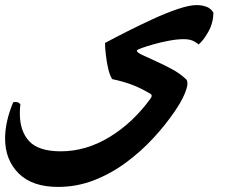

<svg xmlns="http://www.w3.org/2000/svg" viewBox="-60 -407 899 755"><path d="M721 -232Q708 -243 695 -248Q682 -253 662 -253Q637 -253 605 -247Q573 -241 544.5 -233Q516 -225 497 -218Q478 -211 478 -208Q478 -201 499 -191Q520 -181 551.5 -167Q583 -153 615.5 -135.5Q648 -118 671 -96Q677 -92 677 -78Q677 -64 665 -35.5Q653 -7 627 31Q591 84 542.5 136.5Q494 189 435 232.5Q376 276 309 302Q242 328 168 328Q67 328 13.5 275Q-40 222 -40 137Q-40 105 -32 69Q-24 33 -8 -5Q-5 -6 1 -6Q13 -6 20 3Q19 12 18.5 21.5Q18 31 18 39Q18 109 55 148.5Q92 188 179 188Q278 188 370.5 132Q463 76 533 -21Q540 -32 533 -37Q499 -58 463.5 -72Q428 -86 381 -96Q371 -112 365 -139Q359 -166 356 -193.5Q353 -221 353 -238Q390 -258 439.5 -283Q489 -308 541 -332Q593 -356 639 -371.5Q685 -387 713 -387Q733 -387 750.5 -381Q768 -375 779 -358Q779 -318 760 -283.5Q741 -249 721 -232Z"/></svg>

Font: Ruwudu
Style: Bold
Weight: 700
Designer: Becca Hirsbrunner Spalinger
Foundry: SIL International
Version: Version 3.000